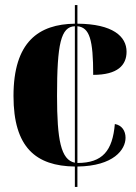

<svg xmlns="http://www.w3.org/2000/svg" viewBox="-20 -734 534 754"><path d="M274 -80V0H284V-80C427 -82 473 -147 473 -193C473 -220 459 -242 431 -247C422 -142 383 -94 284 -94V-631C332 -626 346 -578 346 -440C442 -440 477 -478 477 -531C477 -591 423 -640 284 -641V-714H274V-641C132 -639 33 -570 33 -357C33 -155 121 -82 274 -80ZM274 -631V-95C219 -106 204 -185 204 -358C204 -562 219 -629 274 -631Z"/></svg>

Font: Noto Serif Display Condensed Black
Style: Regular
Weight: 900
Width: 3
Designer: Monotype Design Team
Foundry: Monotype Imaging Inc.
Version: Version 2.009